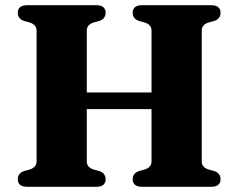

<svg xmlns="http://www.w3.org/2000/svg" viewBox="-20 -720 918 740"><path d="M314.5 -98Q314.5 -75.5 340 -67L363.5 -60.5Q387 -52 387 -29Q387 0 350.5 0H85.5Q48.5 0 48.5 -29Q48.5 -52 72 -60.5L95.5 -67Q121 -75.5 121 -98V-602Q121 -624.5 95.5 -633L72 -639.5Q48.5 -648 48.5 -671Q48.5 -700 85.5 -700H350.5Q387 -700 387 -671Q387 -648 363.5 -639.5L340 -633Q314.5 -624.5 314.5 -602V-363.5H564V-602Q564 -624.5 538.5 -633L515 -639.5Q491.5 -648 491.5 -671Q491.5 -700 528 -700H793Q830 -700 830 -671Q830 -648 806.5 -639.5L783 -633Q757.5 -624.5 757.5 -602V-98Q757.5 -75.5 783 -67L806.5 -60.5Q830 -52 830 -29Q830 0 793 0H528Q491.5 0 491.5 -29Q491.5 -52 515 -60.5L538.5 -67Q564 -75.5 564 -98V-299.5H314.5Z"/></svg>

Font: Fraunces 9pt S000
Style: Bold
Weight: 700
Version: Version 1.000; ttfautohint (v1.8.3)